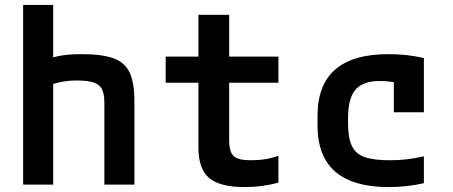

<svg xmlns="http://www.w3.org/2000/svg" viewBox="-20 -750 1840 780"><path d="M404 -333Q404 -369 394 -388Q384 -407 360 -415Q336 -423 291 -423Q268 -423 249 -420.5Q230 -418 207 -412Q184 -406 150 -393L141 -496Q181 -515 219 -522.5Q257 -530 313 -530Q395 -530 441.5 -513Q488 -496 507 -454.5Q526 -413 526 -340V0H404ZM74 0V-730H196V0Z M974 10Q873 10 829.5 -27Q786 -64 786 -151V-414H653V-520H786V-690H911V-520H1111V-414H911V-181Q911 -133 929 -116Q947 -99 999 -99Q1031 -99 1058.5 -103.5Q1086 -108 1111 -117V-8Q1078 1 1044 5.5Q1010 10 974 10Z M1559 10Q1270 10 1270 -240V-280Q1270 -530 1557 -530Q1636 -530 1702 -514V-294H1580V-497L1630 -404Q1606 -412 1578 -416.5Q1550 -421 1523 -421Q1455 -421 1424.5 -386Q1394 -351 1394 -271V-249Q1394 -191 1409 -158Q1424 -125 1461 -112Q1498 -99 1563 -99Q1599 -99 1630 -102.5Q1661 -106 1702 -115V-6Q1669 2 1632 6Q1595 10 1559 10Z"/></svg>

Font: M PLUS Code Latin Expanded SemiBold
Style: Regular
Weight: 600
Width: 7
Designer: Coji Morishita
Foundry: UNDERFOREST DESIGN
Version: Version 1.002; ttfautohint (v1.8.3)